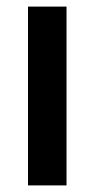

<svg xmlns="http://www.w3.org/2000/svg" viewBox="-20 -563 287 583"><path d="M182 0V-543H65V0Z"/></svg>

Font: Noto Sans Lao UI Cond SemBd
Style: Regular
Weight: 600
Width: 3
Designer: Monotype Design Team
Foundry: Monotype Imaging Inc.
Version: Version 2.000